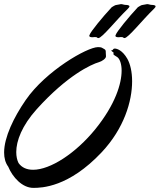

<svg xmlns="http://www.w3.org/2000/svg" viewBox="-24 -901 776 933"><path d="M491 -627C491 -632 490 -637 490 -646C490 -654 490 -659 482 -663C471 -668 473 -672 452 -672C400 -672 199 -557 101 -415C43 -331 -4 -234 -4 -160C-4 -133 2 -110 16 -91C37 -40 84 12 138 12C179 12 310 9 470 -161C579 -277 618 -409 618 -506C618 -552 609 -590 595 -615C571 -657 544 -665 534 -665C524 -665 526 -657 521 -657C521 -657 517 -658 517 -656C517 -654 522 -649 526 -647C528 -646 528 -645 528 -644C528 -642 527 -640 527 -638C527 -637 528 -636 529 -635C534 -630 542 -627 549 -621C559 -611 567 -589 567 -558C567 -495 537 -394 439 -273C343 -155 220 -76 137 -76C107 -76 82 -86 66 -109C59 -123 55 -141 55 -162C55 -216 82 -290 155 -371C303 -535 419 -588 457 -599C471 -603 491 -616 491 -627ZM596 -857C602 -863 605 -867 605 -870C605 -876 593 -877 589 -877C578 -877 572 -881 564 -881C561 -881 546 -877 542 -877C536 -877 526 -870 519 -866C475 -819 416 -747 411 -731C410 -729 410 -728 410 -727C410 -721 418 -720 426 -720C430 -720 433 -721 437 -721C440 -721 443 -720 446 -720C449 -719 448 -716 454 -716C472 -716 540 -803 596 -857ZM723 -857C729 -863 732 -867 732 -870C732 -876 720 -877 716 -877C705 -877 699 -881 691 -881C688 -881 673 -877 669 -877C663 -877 653 -870 646 -866C602 -819 543 -747 538 -731C537 -729 537 -728 537 -727C537 -721 545 -720 553 -720C557 -720 560 -721 564 -721C567 -721 570 -720 573 -720C576 -719 575 -716 581 -716C599 -716 667 -803 723 -857Z"/></svg>

Font: Oregano
Style: Italic
Weight: 400
Italic angle: -12°
Designer: Astigmatic (AOETI)
Foundry: Astigmatic (AOETI)
Version: Version 1.000